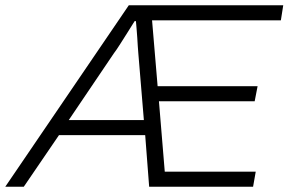

<svg xmlns="http://www.w3.org/2000/svg" viewBox="-59 -706 1091 726"><path d="M-39 0 428 -686H1012L1003 -629H516L537 -380H915L904 -323H542L564 -57H908L898 0H505L490 -195H164L31 0ZM201 -252H485L464 -505Q463 -516 462 -531.5Q461 -547 460 -564Q459 -581 457.5 -597Q456 -613 455 -626H450Q439 -608 424 -584.5Q409 -561 395.5 -539.5Q382 -518 372 -505Z"/></svg>

Font: Archivo SemiBold ExtraLight
Style: Italic
Weight: 250
Italic angle: -10°
Version: Version 2.001